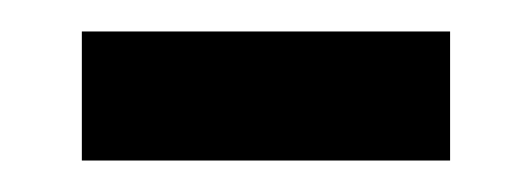

<svg xmlns="http://www.w3.org/2000/svg" viewBox="-20 -707 338 122"><path d="M266 -605H32V-687H266Z"/></svg>

Font: Zen Kaku Gothic Antique Black
Style: Regular
Weight: 900
Designer: Yoshimichi Ohira
Foundry: Positype
Version: Version 1.001